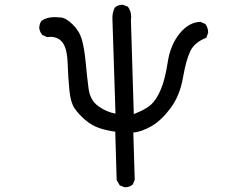

<svg xmlns="http://www.w3.org/2000/svg" viewBox="-20 -773 1040 808"><path d="M507 15H504L484 7L471 -15L465 -219Q432 -223 399.5 -233.5Q367 -244 338.5 -268.5Q310 -293 293.5 -317.5Q277 -342 272 -393.5Q267 -445 264.5 -509.5Q262 -574 240 -598Q222 -618 191 -618L178 -617L158 -626Q147 -639 145 -656Q146 -672 154 -685Q177 -701 210 -701Q214 -701 235.5 -699.5Q257 -698 285.5 -670.5Q314 -643 324.5 -606.5Q335 -570 340.5 -511Q346 -452 352.5 -401.5Q359 -351 394 -326Q429 -301 466 -295L453 -698Q453 -721 463 -741Q476 -753 495 -753Q498 -753 518 -745Q532 -727 532 -701L531 -688L543 -293Q593 -312 616 -333Q639 -354 657 -397Q675 -440 686 -512Q697 -584 736 -632Q775 -680 824 -681L844 -672Q856 -657 856 -635L848 -614Q799 -595 781 -558Q763 -521 750 -446Q737 -371 698.5 -319Q660 -267 619 -243Q578 -219 541 -215L547 -17L539 3Q526 15 507 15Z"/></svg>

Font: Xiaolai SC
Style: Regular
Weight: 400
Designer: Nozomi Seto 瀬戸のぞみ
Version: Version 3.11;December 4, 2020;FontCreator 13.0.0.2613 64-bit